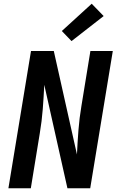

<svg xmlns="http://www.w3.org/2000/svg" viewBox="-20 -1008 640 1028"><path d="M25 0 146 -735H268L392 -181Q395 -246 400 -311Q405 -376 416 -441L464 -735H584L463 0H341L217 -554Q214 -489 209 -424Q204 -359 193 -294L145 0ZM363 -788 311 -842 471 -988 535 -922Z"/></svg>

Font: Iosevka Aile
Style: Bold Italic
Weight: 700
Italic angle: -9°
Designer: Belleve Invis
Foundry: Belleve Invis
Version: Version 28.0.1; ttfautohint (v1.8.4)